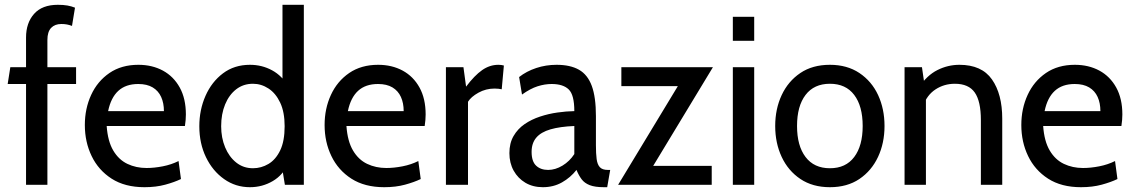

<svg xmlns="http://www.w3.org/2000/svg" viewBox="-20 -770 4722 800"><path d="M88.5 0V-420H12L23 -490H88.5V-613.5Q88.5 -674.5 122 -712.2Q155.5 -750 221 -750Q244 -750 261 -747Q278 -744 292.5 -738L280 -662Q269.5 -666 259.2 -668Q249 -670 235.5 -670Q208.5 -670 193 -653.8Q177.5 -637.5 177.5 -603.5V-490H297V-420H177.5V0Z M582 10Q500.5 10 445.2 -25.5Q390 -61 361.8 -119.8Q333.5 -178.5 333.5 -249Q333.5 -317.5 359.8 -374.5Q386 -431.5 436 -465.8Q486 -500 556.5 -500Q614 -500 658.8 -475.8Q703.5 -451.5 729 -405.2Q754.5 -359 754.5 -293Q754.5 -282.5 753.5 -270Q752.5 -257.5 750.5 -245H424.5Q429 -181.5 451.8 -143Q474.5 -104.5 510.8 -87.2Q547 -70 590.5 -70Q622.5 -70 658.2 -77Q694 -84 724 -99L734 -24Q707 -11 668.5 -0.5Q630 10 582 10ZM430.5 -307H663Q663 -340.5 651.5 -366Q640 -391.5 616.2 -405.8Q592.5 -420 556 -420Q504 -420 473 -391.5Q442 -363 430.5 -307Z M1021.5 10Q961.5 10 913.8 -23.8Q866 -57.5 838.2 -115Q810.5 -172.5 810.5 -244Q810.5 -312 836.2 -370.5Q862 -429 909.2 -464.5Q956.5 -500 1021.5 -500Q1071.5 -500 1113.8 -477Q1156 -454 1183 -407.5L1157 -395V-750H1246V0H1167L1150 -104L1180.5 -89Q1160 -41 1116.5 -15.5Q1073 10 1021.5 10ZM1034 -69Q1068.5 -69 1098.8 -87Q1129 -105 1147.5 -143.5Q1166 -182 1166 -244Q1166 -303 1147.5 -342.2Q1129 -381.5 1098.8 -401.2Q1068.5 -421 1034 -421Q994 -421 964.2 -398Q934.5 -375 918 -335Q901.5 -295 901.5 -244Q901.5 -196 918 -156.2Q934.5 -116.5 964.2 -92.8Q994 -69 1034 -69Z M1581 10Q1499.5 10 1444.2 -25.5Q1389 -61 1360.8 -119.8Q1332.5 -178.5 1332.5 -249Q1332.5 -317.5 1358.8 -374.5Q1385 -431.5 1435 -465.8Q1485 -500 1555.5 -500Q1613 -500 1657.8 -475.8Q1702.5 -451.5 1728 -405.2Q1753.5 -359 1753.5 -293Q1753.5 -282.5 1752.5 -270Q1751.5 -257.5 1749.5 -245H1423.5Q1428 -181.5 1450.8 -143Q1473.5 -104.5 1509.8 -87.2Q1546 -70 1589.5 -70Q1621.5 -70 1657.2 -77Q1693 -84 1723 -99L1733 -24Q1706 -11 1667.5 -0.5Q1629 10 1581 10ZM1429.5 -307H1662Q1662 -340.5 1650.5 -366Q1639 -391.5 1615.2 -405.8Q1591.5 -420 1555 -420Q1503 -420 1472 -391.5Q1441 -363 1429.5 -307Z M1838 0V-490H1911L1922 -409Q1957 -455.5 1988.8 -477.8Q2020.5 -500 2056.5 -500Q2069 -500 2079.5 -497L2070.5 -398Q2064 -399.5 2056.8 -400.2Q2049.5 -401 2040.5 -401Q2004.5 -401 1973.5 -383.8Q1942.5 -366.5 1930 -346V0Z M2242 10Q2200.5 10 2169.2 -8.5Q2138 -27 2120.2 -59Q2102.5 -91 2102.5 -132Q2102.5 -173.5 2119.8 -203.2Q2137 -233 2165.8 -252.8Q2194.5 -272.5 2230 -284.2Q2265.5 -296 2302.8 -301.2Q2340 -306.5 2373 -307Q2373 -374.5 2349.8 -397.2Q2326.5 -420 2278.5 -420Q2250 -420 2220 -410.5Q2190 -401 2155 -376L2143 -449Q2173.5 -473 2214 -486.5Q2254.5 -500 2299 -500Q2356 -500 2392.2 -479.5Q2428.5 -459 2445.8 -412Q2463 -365 2463 -286.5V-165Q2463 -130 2466 -107.2Q2469 -84.5 2479.5 -73.2Q2490 -62 2512.5 -62H2522.5L2510 10H2496.5Q2459 10 2437.2 1.5Q2415.5 -7 2403.5 -23Q2391.5 -39 2382 -62Q2357 -30 2321.5 -10Q2286 10 2242 10ZM2264 -62Q2294 -62 2323.8 -80Q2353.5 -98 2373 -128V-245Q2313 -242.5 2273.5 -231Q2234 -219.5 2214.5 -196.5Q2195 -173.5 2195 -137Q2195 -97.5 2213.8 -79.8Q2232.5 -62 2264 -62Z M2555.5 0 2831.5 -456 2840.5 -411H2569V-490H2950.5L2674.5 -34L2665.5 -79H2945.5V0Z M3033.5 0V-490H3122.5V0ZM3033.5 -600V-700H3122.5V-600Z M3438 10Q3366 10 3315 -24.2Q3264 -58.5 3237 -116.2Q3210 -174 3210 -245Q3210 -316 3237 -373.8Q3264 -431.5 3314.8 -465.8Q3365.5 -500 3438 -500Q3509.5 -500 3560.8 -465.8Q3612 -431.5 3638.8 -373.8Q3665.5 -316 3665.5 -245Q3665.5 -174 3638.5 -116.2Q3611.5 -58.5 3560.8 -24.2Q3510 10 3438 10ZM3438 -69Q3504 -69 3539.2 -115.8Q3574.5 -162.5 3574.5 -245Q3574.5 -328 3539.2 -374.5Q3504 -421 3438 -421Q3372 -421 3336.5 -374.5Q3301 -328 3301 -245Q3301 -162.5 3336.5 -115.8Q3372 -69 3438 -69Z M3749 0V-490H3821.5L3834.5 -400.5L3809 -406Q3842 -456 3885.8 -478Q3929.5 -500 3977.5 -500Q4070.5 -500 4113.2 -439Q4156 -378 4156 -275.5V0H4067V-270Q4067 -348 4041.5 -384.5Q4016 -421 3958.5 -421Q3914 -421 3878 -397.5Q3842 -374 3826.5 -328.5L3838 -383.5V0Z M4484 10Q4402.5 10 4347.2 -25.5Q4292 -61 4263.8 -119.8Q4235.5 -178.5 4235.5 -249Q4235.5 -317.5 4261.8 -374.5Q4288 -431.5 4338 -465.8Q4388 -500 4458.5 -500Q4516 -500 4560.8 -475.8Q4605.5 -451.5 4631 -405.2Q4656.5 -359 4656.5 -293Q4656.5 -282.5 4655.5 -270Q4654.5 -257.5 4652.5 -245H4326.5Q4331 -181.5 4353.8 -143Q4376.5 -104.5 4412.8 -87.2Q4449 -70 4492.5 -70Q4524.5 -70 4560.2 -77Q4596 -84 4626 -99L4636 -24Q4609 -11 4570.5 -0.5Q4532 10 4484 10ZM4332.5 -307H4565Q4565 -340.5 4553.5 -366Q4542 -391.5 4518.2 -405.8Q4494.5 -420 4458 -420Q4406 -420 4375 -391.5Q4344 -363 4332.5 -307Z"/></svg>

Font: Cabin
Style: Regular
Weight: 400
Width: 4
Designer: Pablo Impallari
Foundry: Pablo Impallari. http://www.impallari.com Igino Marini. http://www.ikern.com
Version: Version 3.001